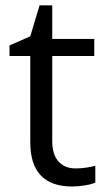

<svg xmlns="http://www.w3.org/2000/svg" viewBox="-20 -679 393 709"><path d="M258.8 -57.1Q280.3 -57.1 300.3 -60.3Q320.3 -63.5 332 -66.9V-4.9Q318.8 1.5 293.2 5.6Q267.6 9.8 247.1 9.8Q91.8 9.8 91.8 -153.8V-472.2H15.1V-511.2L91.8 -544.9L126 -659.2H172.9V-535.2H328.1V-472.2H172.9V-157.2Q172.9 -108.9 195.8 -83Q218.8 -57.1 258.8 -57.1Z"/></svg>

Font: f02698313
Style: Regular
Weight: 400
Foundry: Ascender Corporation
Version: Version 1.10